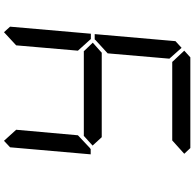

<svg xmlns="http://www.w3.org/2000/svg" viewBox="-26 -1014 995 984"><g transform="rotate(90 472.0 -522.5)"><path d="M145.5 -44.9 117.2 -76.2 153.3 -490.2H180.7L184.6 -485.4L240.2 -423.8L212.9 -107.4ZM186.5 -514.6 182.6 -509.8H155.3L191.4 -923.8L225.6 -955.1L281.2 -892.6L253.9 -576.2ZM240.2 -968.8 274.4 -1000H739.3L768.6 -968.8L700.2 -907.2H297.9ZM726.6 -499 675.8 -453.1V-454.1H244.1V-453.1L199.2 -500L252 -546.9V-545.9H683.6ZM739.3 -485.4 745.1 -489.3H771.5L735.4 -76.2L702.1 -44.9L645.5 -107.4L673.8 -423.8Z"/></g></svg>

Font: my7seg
Style: Book
Weight: 400
Italic angle: -5°
Designer: Keshikan(Twitter:@keshinomi_88pro)
Version: Version 0.46